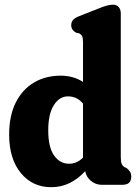

<svg xmlns="http://www.w3.org/2000/svg" viewBox="-20 -768 572 798"><path d="M18 -208.5Q18 -287 45.5 -341.8Q73 -396.5 121.2 -425Q169.5 -453.5 232 -453.5Q285 -453.5 325 -427.5V-592.5Q325 -610.5 321.2 -617.8Q317.5 -625 308.5 -629.5L296.5 -632Q276 -643.5 276 -663Q276 -675.5 283.2 -684.5Q290.5 -693.5 309.5 -701L390.5 -733Q413 -742 425.8 -745.2Q438.5 -748.5 449.5 -748.5Q465.5 -748.5 473.8 -738.2Q482 -728 482 -712V-117Q482 -95 485.8 -86.8Q489.5 -78.5 496 -74L505.5 -70Q515 -62.5 520.2 -54.5Q525.5 -46.5 525.5 -34Q525.5 0 489.5 0H402.5Q377.5 0 358 -16.2Q338.5 -32.5 334 -56.5Q304.5 -24.5 269.5 -7.2Q234.5 10 192.5 10Q115 10 66.5 -49Q18 -108 18 -208.5ZM180.5 -226.5Q180.5 -156 204.8 -121.8Q229 -87.5 267 -87.5Q300 -87.5 325 -113V-337.5Q311.5 -353.5 296 -360.5Q280.5 -367.5 262.5 -367.5Q227 -367.5 203.8 -331Q180.5 -294.5 180.5 -226.5Z"/></svg>

Font: Fraunces 144pt S100
Style: Bold
Weight: 700
Version: Version 1.000; ttfautohint (v1.8.3)